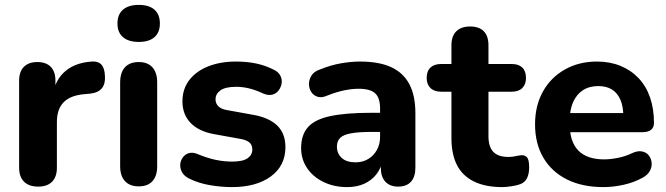

<svg xmlns="http://www.w3.org/2000/svg" viewBox="-20 -752 2717 783"><path d="M136 9Q98 9 78 -11Q58 -31 58 -68V-423Q58 -460 77.5 -479.5Q97 -499 132 -499Q168 -499 187 -479.5Q206 -460 206 -423V-371H196Q208 -431 249 -464Q290 -497 355 -501Q380 -503 393.5 -488.5Q407 -474 408 -441Q410 -410 395.5 -392Q381 -374 347 -370L324 -368Q267 -363 239.5 -335Q212 -307 212 -254V-68Q212 -31 192.5 -11Q173 9 136 9Z M546 8Q509 8 489.5 -13.5Q470 -35 470 -74V-416Q470 -456 489.5 -477.5Q509 -499 546 -499Q582 -499 601.5 -477.5Q621 -456 621 -416V-74Q621 -35 602 -13.5Q583 8 546 8ZM546 -581Q504 -581 481.5 -600.5Q459 -620 459 -656Q459 -693 481.5 -712.5Q504 -732 546 -732Q588 -732 610 -712.5Q632 -693 632 -656Q632 -620 610 -600.5Q588 -581 546 -581Z M926 11Q882 11 835.5 3Q789 -5 751 -24Q731 -34 722.5 -49.5Q714 -65 715 -81Q716 -97 725.5 -110Q735 -123 750.5 -127.5Q766 -132 785 -124Q826 -107 860 -100Q894 -93 927 -93Q970 -93 989.5 -106.5Q1009 -120 1009 -142Q1009 -162 996 -172Q983 -182 958 -186L853 -205Q791 -216 757.5 -250.5Q724 -285 724 -339Q724 -389 752 -425.5Q780 -462 829.5 -481.5Q879 -501 942 -501Q987 -501 1025 -493Q1063 -485 1098 -467Q1116 -458 1123.5 -443Q1131 -428 1128.5 -412Q1126 -396 1116 -383Q1106 -370 1090.5 -366Q1075 -362 1055 -370Q1023 -385 996 -391.5Q969 -398 944 -398Q899 -398 879 -383.5Q859 -369 859 -347Q859 -330 870.5 -318.5Q882 -307 906 -303L1011 -284Q1076 -273 1110 -240.5Q1144 -208 1144 -152Q1144 -76 1084.5 -32.5Q1025 11 926 11Z M1396 11Q1342 11 1299 -10Q1256 -31 1232 -67Q1208 -103 1208 -148Q1208 -202 1236 -233.5Q1264 -265 1327 -278.5Q1390 -292 1494 -292H1547V-214H1495Q1444 -214 1412.5 -208.5Q1381 -203 1367.5 -190Q1354 -177 1354 -154Q1354 -126 1373.5 -108Q1393 -90 1430 -90Q1459 -90 1481.5 -103.5Q1504 -117 1517 -140.5Q1530 -164 1530 -194V-309Q1530 -353 1510 -371.5Q1490 -390 1442 -390Q1415 -390 1383.5 -383.5Q1352 -377 1314 -362Q1292 -352 1275 -357.5Q1258 -363 1249 -377.5Q1240 -392 1240 -409.5Q1240 -427 1250 -443.5Q1260 -460 1283 -468Q1330 -487 1371.5 -494Q1413 -501 1448 -501Q1525 -501 1574.5 -478.5Q1624 -456 1649 -409.5Q1674 -363 1674 -290V-68Q1674 -31 1656 -11Q1638 9 1604 9Q1570 9 1551.5 -11Q1533 -31 1533 -68V-105L1540 -99Q1534 -65 1514.5 -40.5Q1495 -16 1465 -2.5Q1435 11 1396 11Z M2028 11Q1959 11 1912.5 -12Q1866 -35 1843.5 -79Q1821 -123 1821 -190V-378H1779Q1751 -378 1735.5 -393Q1720 -408 1720 -434Q1720 -462 1735.5 -476.5Q1751 -491 1779 -491H1821V-567Q1821 -605 1841 -624.5Q1861 -644 1897 -644Q1934 -644 1953 -624.5Q1972 -605 1972 -567V-491H2067Q2095 -491 2110 -476.5Q2125 -462 2125 -434Q2125 -408 2110 -393Q2095 -378 2067 -378H1972V-196Q1972 -154 1991.5 -133Q2011 -112 2054 -112Q2069 -112 2082 -115Q2095 -118 2106 -119Q2120 -120 2129 -110.5Q2138 -101 2138 -69Q2138 -45 2130 -27Q2122 -9 2102 -1Q2089 4 2066.5 7.5Q2044 11 2028 11Z M2441 11Q2354 11 2291.5 -20.5Q2229 -52 2195.5 -109.5Q2162 -167 2162 -245Q2162 -321 2194 -378.5Q2226 -436 2283.5 -468.5Q2341 -501 2414 -501Q2467 -501 2510 -483.5Q2553 -466 2584 -433.5Q2615 -401 2631 -354.5Q2647 -308 2647 -251Q2647 -232 2635 -222.5Q2623 -213 2600 -213H2286V-291H2538L2522 -277Q2522 -318 2510 -345.5Q2498 -373 2475.5 -387Q2453 -401 2420 -401Q2383 -401 2357 -384Q2331 -367 2317 -335Q2303 -303 2303 -258V-250Q2303 -174 2338.5 -138Q2374 -102 2444 -102Q2468 -102 2499 -108Q2530 -114 2557 -127Q2580 -138 2598 -134.5Q2616 -131 2626 -118Q2636 -105 2637.5 -88Q2639 -71 2630 -54.5Q2621 -38 2600 -27Q2566 -8 2523.5 1.5Q2481 11 2441 11Z"/></svg>

Font: Nunito ExtraLight ExtraBold
Style: Regular
Weight: 800
Version: Version 3.602